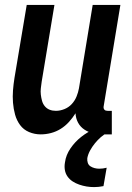

<svg xmlns="http://www.w3.org/2000/svg" viewBox="-20 -540 540 783"><path d="M146 8Q121 8 98.5 -1.5Q76 -11 62 -30Q48 -49 41.5 -72.5Q35 -96 33 -121Q31 -146 33 -171.5Q35 -197 39 -222L89 -520H202L150 -207Q148 -193 146.5 -180Q145 -167 146.5 -154Q148 -141 151.5 -128.5Q155 -116 163 -106.5Q171 -97 182.5 -92.5Q194 -88 208 -88Q225 -88 242.5 -95Q260 -102 272.5 -115.5Q285 -129 292 -146Q299 -163 302 -180L358 -520H471L403 -108Q402 -104 402.5 -100Q403 -96 405.5 -93Q408 -90 411.5 -89Q415 -88 419 -88H436V8H403Q382 8 362 4Q342 0 325 -11Q308 -22 298.5 -39.5Q289 -57 288 -78Q276 -59 261 -42.5Q246 -26 227.5 -14.5Q209 -3 188 2.5Q167 8 146 8ZM364 223Q348 223 333 220.5Q318 218 303.5 213Q289 208 276.5 200Q264 192 255.5 180Q247 168 244.5 153Q242 138 245 122Q249 92 267.5 65Q286 38 311.5 18Q337 -2 366 -14.5Q395 -27 425 -33L420 0Q404 8 391 19.5Q378 31 367 44.5Q356 58 347.5 73.5Q339 89 336 105Q335 115 338 124Q341 133 348.5 138Q356 143 365.5 145.5Q375 148 385 148Q392 148 400 147Q408 146 415 144L402 219Q392 221 382.5 222Q373 223 364 223Z"/></svg>

Font: Iosevka Curly
Style: Bold Italic
Weight: 700
Italic angle: -9°
Monospace: yes
Designer: Belleve Invis
Foundry: Belleve Invis
Version: Version 22.1.2; ttfautohint (v1.8.4)